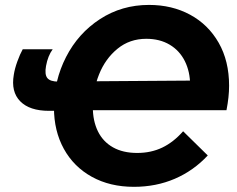

<svg xmlns="http://www.w3.org/2000/svg" viewBox="-20 -733 943 765"><path d="M35 -435.2Q38.6 -459.2 49.2 -488.4Q59.8 -517.6 70.6 -536.8H190Q170.8 -510.8 163.4 -470.2Q157.2 -436.4 168.6 -422.1Q180 -407.8 213.2 -407.8H246.6L226.4 -291.4H175.4Q97.8 -291.4 60.5 -329.5Q23.2 -367.6 35 -435.2ZM309.6 -294 329.2 -409 845.8 -412.6 859 -294ZM814.6 -294 732.8 -338.8Q737.6 -364.6 737.6 -392.4Q737.6 -447 716.6 -489.2Q695.6 -531.4 656.1 -554.9Q616.6 -578.4 562.8 -578.4Q496.6 -578.4 448.1 -538.7Q399.6 -499 374.7 -436.6Q349.8 -374.2 349.8 -307.2Q349.8 -251.2 370.1 -209.8Q390.4 -168.4 430.1 -146Q469.8 -123.6 526.8 -123.6Q581.8 -123.6 626.5 -145Q671.2 -166.4 709.6 -210L807.8 -113.6Q751.4 -53 676.7 -20.8Q602 11.4 513.6 11.4Q418.2 11.4 346 -28.5Q273.8 -68.4 234.4 -139.9Q195 -211.4 195 -303.8Q195 -411.8 243.3 -506.1Q291.6 -600.4 378.4 -656.9Q465.2 -713.4 573.8 -713.4Q665.4 -713.4 737.6 -674.3Q809.8 -635.2 851.3 -562.6Q892.8 -490 892.8 -391.4Q892.8 -346.8 882.4 -294Z"/></svg>

Font: Fixel Italic Variable Display Thin
Style: Italic
Weight: 100
Italic angle: -10°
Designer: AlfaBravo + MacPaw
Foundry: Kyrylo Tkachov, Marchela Mozhyna, Serhii Makarenko, Maria Weinstein, Zakhar Kryvoshyya
Version: Version 1.210;Glyphs 3.2 (3217)